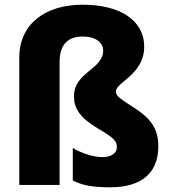

<svg xmlns="http://www.w3.org/2000/svg" viewBox="-20 -785 721 815"><path d="M592 -586C592 -703 484 -765 331 -765C173 -765 62 -684 62 -541V0H233V-523C233 -593 266 -630 331 -630C387 -630 418 -604 418 -570C418 -491 294 -478 294 -377C294 -327 316 -288 393 -241C465 -200 476 -185 476 -160C476 -134 451 -118 414 -118C376 -118 322 -136 289 -157V-19C330 3 378 10 448 10C580 10 652 -50 652 -164C652 -240 619 -281 555 -324C499 -361 472 -374 472 -397C472 -436 592 -469 592 -586Z"/></svg>

Font: Noto Sans Bengali SemiCondensed ExtraBold
Style: Regular
Weight: 800
Width: 4
Designer: Joana Ranito - Universal Thirst; Jelle Bosma - Monotype Design Team
Foundry: Universal Thirst ehf.
Version: Version 3.000